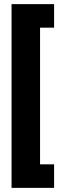

<svg xmlns="http://www.w3.org/2000/svg" viewBox="-20 -770 296 930"><path d="M36 140V-750H242V-636H174V26H242V140Z"/></svg>

Font: Tektur Condensed SemiBold
Style: Regular
Weight: 600
Width: 3
Designer: Adam Jagosz
Foundry: Adam Jagosz
Version: Version 1.005;gftools[0.9.30]